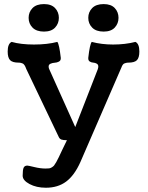

<svg xmlns="http://www.w3.org/2000/svg" viewBox="-20 -737 714 927"><path d="M192.4 -717.3Q228 -717.3 246.1 -697.8Q264.2 -678.2 264.2 -650.9Q264.2 -623.5 246.1 -604Q228 -584.5 192.4 -584.5Q155.8 -584.5 137 -603.8Q118.2 -623 118.2 -650.9Q118.2 -678.7 137 -698Q155.8 -717.3 192.4 -717.3ZM480.5 -717.3Q516.1 -717.3 534.2 -698Q552.2 -678.7 552.2 -650.9Q552.2 -623.5 534.2 -604Q516.1 -584.5 480.5 -584.5Q443.8 -584.5 425 -603.8Q406.2 -623 406.2 -650.9Q406.2 -678.7 425 -698Q443.8 -717.3 480.5 -717.3ZM217.8 -402.8 343.3 -123.5 452.1 -402.8Q454.6 -410.2 454.6 -416Q454.6 -425.3 447 -429.7Q439.5 -434.1 430.4 -434.6Q421.4 -435.1 413.8 -439.7Q406.2 -444.3 406.2 -454.6V-458Q413.6 -523.4 422.9 -534.7Q470.7 -522 525.9 -522Q584.5 -522 633.8 -534.7Q652.8 -525.9 652.8 -488.3Q652.8 -458.5 641.1 -446.5Q629.4 -434.6 600.1 -434.6Q593.3 -434.6 587.9 -433.1Q582.5 -431.6 579.3 -430.2Q576.2 -428.7 573.2 -424.8Q570.3 -420.9 569.3 -418.7Q568.4 -416.5 566.2 -411.1Q564 -405.8 563 -403.8L367.7 46.4Q338.9 110.4 299.1 139.9Q259.3 169.4 201.7 169.4Q155.8 169.4 122.6 151.6Q89.4 133.8 89.4 111.3Q89.4 82.5 94.2 72.5Q99.1 62.5 111.8 62.5Q116.7 62.5 145.8 69.6Q174.8 76.7 199.7 76.7Q210.9 76.7 217.3 75.9Q223.6 75.2 230.5 70.8Q237.3 66.4 240.7 62.5Q244.1 58.6 251.5 45.9Q258.8 33.2 263.7 22.2Q268.6 11.2 280.5 -13.4Q292.5 -38.1 303.2 -60.1Q285.2 -60.1 276.4 -63.2Q267.6 -66.4 263.2 -76.7L106.9 -403.8Q106.4 -405.3 104 -411.1Q101.6 -417 100.6 -418.7Q99.6 -420.4 96.4 -424.6Q93.3 -428.7 90.1 -430.2Q86.9 -431.6 81.8 -433.1Q76.7 -434.6 69.8 -434.6Q40.5 -434.6 28.8 -446.5Q17.1 -458.5 17.1 -488.3Q17.1 -525.9 36.1 -534.7Q80.6 -522 144 -522Q208.5 -522 256.8 -534.7Q266.1 -523.4 273.4 -458V-454.6Q273.4 -444.3 264.2 -439.5Q254.9 -434.6 244.1 -434.1Q233.4 -433.6 224.1 -429.4Q214.8 -425.3 214.8 -416Q214.8 -408.2 217.8 -402.8Z"/></svg>

Font: Coustard
Style: Regular
Weight: 400
Foundry: vernon adams
Version: Version 1.001